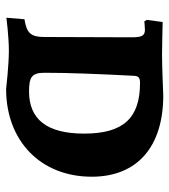

<svg xmlns="http://www.w3.org/2000/svg" viewBox="17 -562 554 628"><g transform="rotate(90 294.0 -248.0)"><path d="M271 9C441 9 558 -104 558 -271C558 -420 460 -505 292 -505C292 -505 198 -501 160 -501C128 -501 52 -503 52 -503L45 -451L50 -443C50 -443 66 -445 77 -445C96 -445 102 -436 102 -403L101 -116C101 -73 89 -58 43 -51L38 8C38 8 101 0 146 0C194 0 271 9 271 9ZM251 -429C365 -429 417 -376 417 -246C417 -124 370 -66 279 -66C231 -66 218 -76 218 -117C218 -196 222 -293 228 -410C229 -424 234 -429 251 -429Z"/></g></svg>

Font: Alegreya SC
Style: Bold
Weight: 700
Designer: Juan Pablo del Peral
Foundry: Huerta Tipografica
Version: Version 2.007;PS 002.007;hotconv 1.0.88;makeotf.lib2.5.64775